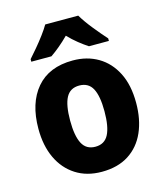

<svg xmlns="http://www.w3.org/2000/svg" viewBox="-115 -852 810 949"><g transform="rotate(-15 290.0 -378.0)"><path d="M540 -276Q540 -191 511.5 -126.5Q483 -62 427 -26Q371 10 289 10Q212 10 156 -26Q100 -62 70 -126Q40 -190 40 -276Q40 -407 104.5 -483Q169 -559 291 -559Q364 -559 420 -526Q476 -493 508 -430Q540 -367 540 -276ZM202 -275Q202 -197 222.5 -157.5Q243 -118 290 -118Q337 -118 357.5 -157.5Q378 -197 378 -276Q378 -354 357.5 -392.5Q337 -431 290 -431Q243 -431 222.5 -392.5Q202 -354 202 -275ZM375 -766Q395 -732 428 -691Q461 -650 489 -619V-606H387Q364 -621 339 -641Q314 -661 290 -686Q265 -661 241 -641Q217 -621 195 -606H92V-619Q109 -638 131 -664Q153 -690 173.5 -717.5Q194 -745 206 -766Z"/></g></svg>

Font: Noto Sans Gurmukhi SemiCondensed ExtraBold
Style: Regular
Weight: 800
Width: 4
Designer: Jelle Bosma - Monotype Design Team
Foundry: Monotype Imaging Inc.
Version: Version 2.004; ttfautohint (v1.8.4.7-5d5b)